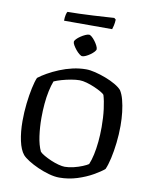

<svg xmlns="http://www.w3.org/2000/svg" viewBox="-111 -1160 988 1242"><g transform="rotate(10 383.0 -539.5)"><path d="M365 0Q334 0 296.5 -10.5Q259 -21 223 -37Q187 -53 158.5 -71Q130 -89 117 -104Q93 -133 80.5 -190.5Q68 -248 68 -319Q68 -378 74.5 -435Q81 -492 91 -538.5Q101 -585 112 -610Q135 -628 168.5 -647Q202 -666 243 -683Q284 -700 328 -710Q372 -720 416 -720Q442 -720 476.5 -711.5Q511 -703 546.5 -689.5Q582 -676 610.5 -659.5Q639 -643 654 -626Q669 -603 678.5 -567Q688 -531 693 -488Q698 -445 698 -399Q698 -342 691.5 -285.5Q685 -229 674.5 -182.5Q664 -136 651 -107Q628 -87 583.5 -61.5Q539 -36 482.5 -18Q426 0 365 0ZM388 -75Q415 -75 446 -82.5Q477 -90 503.5 -101Q530 -112 541 -120Q553 -148 561.5 -187Q570 -226 574.5 -272.5Q579 -319 579 -369Q579 -433 572 -487Q565 -541 554 -577Q549 -584 530 -595Q511 -606 485.5 -617Q460 -628 433.5 -635.5Q407 -643 387 -643Q363 -643 331.5 -637.5Q300 -632 270.5 -623.5Q241 -615 221 -606Q210 -578 201.5 -538.5Q193 -499 189 -453.5Q185 -408 185 -361Q185 -300 193 -242Q201 -184 220 -144Q229 -134 250 -122Q271 -110 296.5 -99Q322 -88 347 -81.5Q372 -75 388 -75ZM375 -799Q368 -799 356 -808.5Q344 -818 333 -831.5Q322 -845 314 -858.5Q306 -872 306 -881Q306 -889 316.5 -900Q327 -911 342 -921Q357 -931 371.5 -937.5Q386 -944 395 -944Q403 -944 414 -934.5Q425 -925 435.5 -911Q446 -897 453 -883Q460 -869 460 -860Q460 -853 450.5 -842.5Q441 -832 427 -822Q413 -812 399 -805.5Q385 -799 375 -799ZM220 -1005Q220 -1028 224 -1044.5Q228 -1061 232 -1065Q264 -1065 308.5 -1066.5Q353 -1068 399 -1070.5Q445 -1073 482 -1075.5Q519 -1078 537 -1079L548 -1070Q547 -1048 543 -1030.5Q539 -1013 536 -1005Z"/></g></svg>

Font: Texturina Medium 12pt Medium
Style: Regular
Weight: 500
Version: Version 1.002